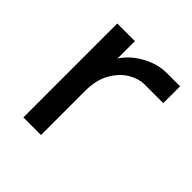

<svg xmlns="http://www.w3.org/2000/svg" viewBox="-136 -587 694 694"><g transform="rotate(45 210.5 -240.0)"><path d="M401 -480V-394H304Q276 -394 245 -376Q214 -358 192 -320Q170 -282 170 -225V0H80V-480H170V-391Q194 -429 240 -454.5Q286 -480 333 -480Z"/></g></svg>

Font: Violet Sans
Style: Regular
Weight: 400
Designer: Calvin Waterman
Foundry: Violet Office
Version: Version 1.013